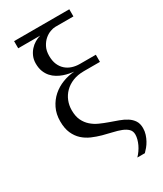

<svg xmlns="http://www.w3.org/2000/svg" viewBox="-225 -799 917 1081"><g transform="rotate(-30 234.0 -258.5)"><path d="M443.8 70.8Q443.8 91.8 437.7 110.8Q431.6 129.9 422.6 146.2Q413.6 162.6 402.6 175.8Q391.6 189 381.8 198.7H333Q344.7 186.5 355 171.9Q365.2 157.2 372.6 141.6Q379.9 126 384 110.4Q388.2 94.7 388.2 80.6Q388.2 58.1 374 44.4Q359.9 30.8 336.7 21.7Q313.5 12.7 283.9 6.1Q254.4 -0.5 223.4 -9Q192.4 -17.6 162.8 -30.3Q133.3 -43 110.1 -64Q86.9 -85 72.8 -116.7Q58.6 -148.4 58.6 -194.8Q58.6 -241.7 76.7 -278.6Q94.7 -315.4 124 -341.1Q153.3 -366.7 190.7 -381.1Q228 -395.5 267.1 -397.9Q254.4 -399.4 237.3 -402.6Q220.2 -405.8 201.9 -412.1Q183.6 -418.5 165.8 -429Q147.9 -439.5 133.8 -455.3Q119.6 -471.2 110.8 -493.4Q102.1 -515.6 102.1 -545.4Q102.1 -569.8 110.8 -590.6Q119.6 -611.3 133.8 -627.2Q147.9 -643.1 166 -653.8Q184.1 -664.6 202.6 -669.4H59.6V-715.8H418.5V-669.4H300.8Q286.6 -669.4 267.3 -662.4Q248 -655.3 230.7 -640.4Q213.4 -625.5 201.2 -601.8Q189 -578.1 189 -545.4Q189 -512.2 199.2 -488.5Q209.5 -464.8 227.1 -449.5Q244.6 -434.1 267.6 -426.8Q290.5 -419.4 315.9 -419.4H419.9V-373H315.9Q274.9 -373 243.4 -360.4Q211.9 -347.7 190.2 -325.9Q168.5 -304.2 157.2 -275.9Q146 -247.6 146 -216.3Q146 -177.2 158.7 -150.6Q171.4 -124 192.4 -105.5Q213.4 -86.9 240.2 -75Q267.1 -63 294.9 -53.2Q322.8 -43.5 349.6 -33.7Q376.5 -23.9 397.5 -10.5Q418.5 2.9 431.2 22.2Q443.8 41.5 443.8 70.8Z"/></g></svg>

Font: Arian Grqi
Style: Regular
Weight: 400
Designer: Ruben Hakobyan (Tarumian)
Foundry: Ruben Hakobyan (Tarumian)
Version: Version 1.003